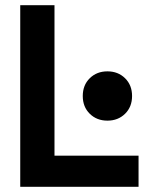

<svg xmlns="http://www.w3.org/2000/svg" viewBox="-20 -720 566 740"><path d="M190 -700V-120H514V0H58V-700ZM299 -350Q299 -392 326 -418.5Q353 -445 394 -445Q435 -445 462 -418.5Q489 -392 489 -350Q489 -308 462 -281.5Q435 -255 394 -255Q353 -255 326 -281.5Q299 -308 299 -350Z"/></svg>

Font: Space Grotesk Variable
Style: Regular
Weight: 400
Designer: Florian Karsten (Space Grotesk), Colophon Foundry (Space Mono)
Foundry: Florian Karsten
Version: Version 1.106